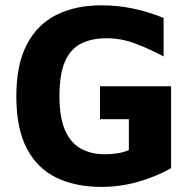

<svg xmlns="http://www.w3.org/2000/svg" viewBox="-20 -702 746 735"><path d="M368.3 13.5Q269.8 13.5 196.6 -21.5Q123.4 -56.5 82.9 -133Q42.5 -209.5 42.5 -333.3Q42.5 -455 82.9 -532.1Q123.4 -609.1 196.6 -645.4Q269.8 -681.6 367.6 -681.6Q431 -681.6 491 -668.9Q551 -656.1 606.3 -633.1V-486Q546 -517.5 494.7 -536.5Q443.3 -555.5 388.2 -555.5Q330.8 -555.5 290.3 -535.1Q249.8 -514.7 228.7 -466.4Q207.6 -418.2 207.6 -334Q207.6 -251.2 229.4 -202.5Q251.2 -153.7 290.3 -132.6Q329.4 -111.5 380.5 -111.5Q407.9 -111.5 431.5 -115.4Q455.2 -119.3 473.3 -127.8V-245.7H362.7V-371.7H634.9V-58.1Q572.9 -23.7 505.5 -5.1Q438 13.5 368.3 13.5Z"/></svg>

Font: Maven Pro
Style: Regular
Weight: 400
Designer: Joe Prince
Foundry: Joe Prince
Version: Version 2.103